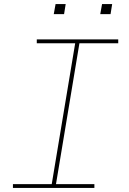

<svg xmlns="http://www.w3.org/2000/svg" viewBox="-20 -930 640 950"><path d="M44 0V-19H236L352 -716H162V-735H565V-716H373L257 -19H447V0ZM476 -860 485 -910H535L527 -860ZM246 -860 255 -910H305L297 -860Z"/></svg>

Font: Iosevka SS04 Th Ex Obl
Style: Regular
Weight: 100
Width: 7
Italic angle: -9°
Monospace: yes
Designer: Belleve Invis
Foundry: Belleve Invis
Version: Version 19.0.0; ttfautohint (v1.8.4)